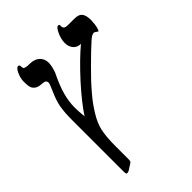

<svg xmlns="http://www.w3.org/2000/svg" viewBox="-227 -684 974 974"><g transform="rotate(-45 260.0 -197.0)"><path d="M515 -485 514 -477Q514 -458 509 -438Q504 -420 500 -420Q499 -420 497 -422Q496 -423 492 -425L485 -430Q481 -432 478 -432Q465 -432 443 -412Q406 -379 349 -322Q296 -270 259 -226Q223 -185 195 -139Q168 -96 159 -55Q150 -14 150 53V149Q150 160 146 164Q142 168 128 176Q106 192 98 192Q92 192 90 189Q88 185 88 174V-200Q88 -248 94 -285Q100 -321 120 -366Q138 -405 138 -415Q138 -424 132 -429Q126 -434 107 -435Q86 -436 74 -444Q62 -452 57 -464Q52 -477 52 -507Q52 -532 64 -558Q76 -584 88 -584Q97 -584 97 -573Q97 -564 100 -558Q103 -553 120 -551L144 -550Q175 -548 192 -531Q210 -513 210 -486Q210 -464 198 -429Q165 -361 154 -318Q142 -273 142 -233Q142 -208 146 -165Q185 -225 258 -306Q333 -388 393 -438Q368 -438 353 -455Q338 -472 338 -500Q338 -527 352 -557Q366 -586 376 -586Q385 -586 385 -579V-571Q385 -561 393 -556Q400 -552 416 -552H454Q479 -552 491 -546Q503 -540 509 -525Q515 -510 515 -485Z"/></g></svg>

Font: Libra Serif Modern
Style: Bold
Weight: 700
Designer: Stefan Peev, Context Ltd
Foundry: Ascender Corporation
Version: Version 1.000